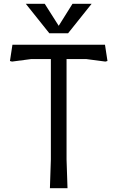

<svg xmlns="http://www.w3.org/2000/svg" viewBox="-20 -984 614 1004"><path d="M542 -665 531 -662 432 -675H328V-150L333 0H241L246 -150V-675H142L43 -662L32 -665L45 -750H529ZM459 -964 336 -810H238L115 -964H214L287 -849L359 -964Z"/></svg>

Font: Farro Light
Style: Regular
Weight: 300
Designer: Aceler Chua
Foundry: Grayscale Limited
Version: Version 1.101